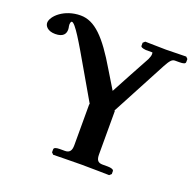

<svg xmlns="http://www.w3.org/2000/svg" viewBox="-124 -781 914 903"><g transform="rotate(20 333.0 -329.0)"><path d="M226 -432 314 -280 311 -282V-75C311 -50 303 -35 279 -35H253C234 -35 224 -31 224 -23V-8L233 1C233 1 339 -1 375 -1C413 -1 513 1 513 1L523 -8V-23C523 -31 509 -35 493 -35H467C443 -35 435 -47 435 -75V-293L432 -292L579 -569C596 -600 605 -611 620 -611H641C662 -611 672 -614 672 -623V-638L663 -647C663 -647 571 -645 562 -645C550 -645 458 -647 458 -647L448 -638V-622C448 -618 453 -613 474 -611H505C508 -611 508 -609 508 -602C508 -595 505 -586 500 -575C464 -509 428 -443 393 -377L339 -466C260 -600 202 -659 131 -659C49 -659 -6 -606 -6 -573C-6 -557 9 -536 47 -536C88 -536 98 -556 98 -576C98 -583 97 -587 96 -591C96 -594 95 -598 95 -600C95 -614 100 -617 102 -617C119 -617 165 -538 226 -432Z"/></g></svg>

Font: Libertinus Serif
Style: Bold
Weight: 700
Designer: Philipp H. Poll, Khaled Hosny
Foundry: Caleb Maclennan
Version: Version 7.050;RELEASE